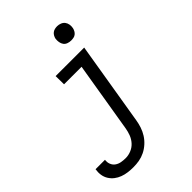

<svg xmlns="http://www.w3.org/2000/svg" viewBox="-323 -852 1194 1194"><g transform="rotate(-45 274.0 -255.0)"><path d="M126 223Q102 223 78.5 220Q55 217 33.5 209Q12 201 -5.5 187.5Q-23 174 -35 155Q-47 136 -50.5 113Q-54 90 -50 66V65H33Q30 85 37 103Q44 121 59 131.5Q74 142 93 145.5Q112 149 132 149Q156 149 180.5 139Q205 129 222.5 109.5Q240 90 249 66Q258 42 262 18L339 -447H185L184 -520H435L344 30Q340 55 331.5 80.5Q323 106 308.5 129Q294 152 273 171Q252 190 227.5 202Q203 214 177.5 218.5Q152 223 126 223ZM409 -608Q395 -608 381 -613Q367 -618 359 -629Q351 -640 348.5 -655Q346 -670 348 -685Q350 -695 355.5 -705Q361 -715 369.5 -721.5Q378 -728 388.5 -730.5Q399 -733 410 -733Q424 -733 438 -727.5Q452 -722 460.5 -711Q469 -700 471.5 -685Q474 -670 471 -655Q469 -645 463.5 -635Q458 -625 449.5 -618.5Q441 -612 430.5 -610Q420 -608 409 -608Z"/></g></svg>

Font: Iosevka HT Extended
Style: Italic
Weight: 400
Width: 7
Italic angle: -9°
Monospace: yes
Designer: Belleve Invis
Foundry: Belleve Invis
Version: Version 32.3.0; ttfautohint (v1.8.4)